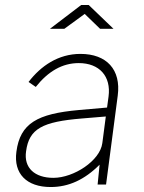

<svg xmlns="http://www.w3.org/2000/svg" viewBox="-20 -743 579 773"><path d="M383 -627H437L337 -723H307L181 -627H239L321 -687ZM184 10C256 10 320 -19 381 -80L373 0H407L454 -358C468 -463 409 -526 304 -526C214 -526 144 -477 95 -413L124 -393C174 -456 231 -489 297 -489C380 -489 428 -436 417 -354L411 -310L297 -300C131 -285 61 -247 46 -132C34 -44 87 10 184 10ZM195 -27C120 -27 75 -67 85 -134C97 -225 151 -253 310 -266L406 -274L392 -167C383 -96 277 -27 195 -27Z"/></svg>

Font: United Sans Thin
Style: Italic
Weight: 100
Italic angle: -8°
Designer: Pablo Impallari, Rodrigo Fuenzalida (Modified by Dan O. Williams)
Version: Version 1.000;PS 001.000;hotconv 1.0.88;makeotf.lib2.5.64775